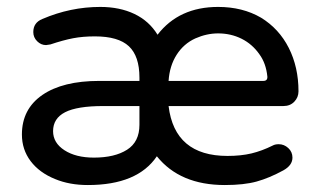

<svg xmlns="http://www.w3.org/2000/svg" viewBox="-20 -529 930 560"><path d="M140.6 -6.8Q94.7 -25.4 69.3 -59.1Q43.9 -92.8 43.9 -136.7Q43.9 -210.9 103.5 -252Q163.1 -293 269.5 -293H386.7V-302.7Q386.7 -365.2 356 -394Q325.2 -422.9 256.8 -422.9Q221.7 -422.9 193.4 -417.5Q165 -412.1 127 -399.4L114.3 -397.5Q99.6 -397.5 88.4 -408.7Q77.1 -419.9 77.1 -435.5Q77.1 -462.9 103.5 -473.6Q185.5 -508.8 272.5 -508.8Q329.1 -508.8 372.1 -488.3Q415 -467.8 439.5 -427.7Q502 -508.8 616.2 -508.8Q687.5 -508.8 741.2 -477.5Q793.9 -445.3 822.3 -389.2Q850.6 -333 850.6 -262.7Q850.6 -245.1 838.4 -232.4Q826.2 -219.7 806.6 -219.7H471.7Q489.3 -74.2 643.6 -74.2Q682.6 -74.2 713.4 -81.5Q744.1 -88.9 775.4 -104.5Q782.2 -108.4 793 -108.4Q808.6 -108.4 820.8 -97.2Q833 -85.9 833 -69.3Q833 -46.9 806.6 -32.2Q765.6 -9.8 728.5 0.5Q691.4 10.7 635.7 10.7Q504.9 10.7 437.5 -73.2Q380.9 10.7 236.3 10.7Q182.6 10.7 140.6 -6.8ZM759.8 -305.7Q755.9 -344.7 736.3 -371.1Q715.8 -400.4 684.6 -416Q653.3 -431.6 616.2 -431.6Q583 -431.6 549.8 -417Q515.6 -401.4 495.1 -369.1Q474.6 -336.9 471.7 -293H748Q760.7 -293 759.8 -305.7ZM386.7 -165V-219.7H281.2Q205.1 -219.7 169.9 -201.7Q134.8 -183.6 134.8 -146.5Q134.8 -112.3 168 -90.8Q201.2 -69.3 253.9 -69.3Q314.5 -69.3 350.6 -92.3Q386.7 -115.2 386.7 -165Z"/></svg>

Font: jf-openhuninn-1.0
Style: Regular
Weight: 400
Designer: [Kosugi Maru]
      Designed by Motoya company      

      [Varela Round]
      Joe Prince(Latin component); Avraham Co
Foundry: justfont CO.,LTD.
Version: 1.0